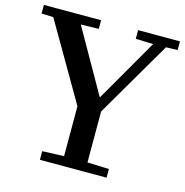

<svg xmlns="http://www.w3.org/2000/svg" viewBox="-108 -841 909 943"><g transform="rotate(15 346.0 -370.0)"><path d="M178 -44 288 -48V-302L60 -694L0 -696V-740H291V-696L200 -694L383 -372L568 -693L479 -696V-740H692V-696L633 -694L407 -307V-48L517 -44V0H178Z"/></g></svg>

Font: Minipax
Style: Bold
Weight: 500
Designer: Raphaël Ronot, Igor Stepanchenko (Cyrillic)
Foundry: steppetype
Version: Version 1.002